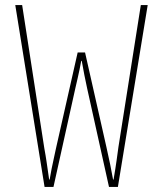

<svg xmlns="http://www.w3.org/2000/svg" viewBox="-20 -734 640 754"><path d="M40 -714H67L154 -152Q157 -137 159 -123.5Q161 -110 163 -98Q172 -37 173 -29H175Q182 -71 192 -115L200 -152L285 -528H314L398 -156Q415 -81 424 -29H426Q430 -53 433 -71.5Q436 -90 438 -105Q443 -141 445 -156L533 -714H560L443 0H408L322 -388Q311 -438 301 -495H299Q293 -462 285 -427Q280 -407 276 -388L190 0H155Z"/></svg>

Font: Noto Sans Mono UI Thin
Style: Regular
Weight: 250
Monospace: yes
Designer: Monotype Design team
Foundry: Monotype Imaging Inc.
Version: Version 1.000